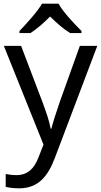

<svg xmlns="http://www.w3.org/2000/svg" viewBox="-20 -786 550 1046"><path d="M299 -766H209C183 -721 123 -656 86 -617V-606H146C181 -628 217 -660 253 -696C289 -660 327 -627 362 -606H424V-617C386 -655 323 -721 299 -766ZM1 -536 217 2 189 73C167 131 131 168 70 168C47 168 25 165 11 162V232C28 236 52 240 84 240C188 240 241 175 279 74L510 -536H415L306 -232C287 -177 268 -118 260 -85H256C248 -129 231 -177 211 -231L95 -536Z"/></svg>

Font: Noto Sans Cuneiform
Style: Regular
Weight: 400
Designer: Monotype Design Team
Foundry: Monotype Imaging Inc.
Version: Version 2.001